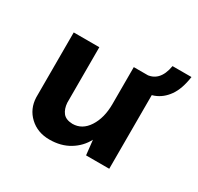

<svg xmlns="http://www.w3.org/2000/svg" viewBox="-121 -661 850 825"><g transform="rotate(30 304.0 -249.0)"><path d="M213 20Q154 20 115 -16.5Q76 -53 74 -109V-431H201V-156Q203 -126 217.5 -107.5Q232 -89 265 -88Q313 -88 342.5 -133.5Q372 -179 372 -248V-431H499V0H384L376 -73Q354 -31 312 -5.5Q270 20 213 20ZM428 -430Q499 -430 514 -518H608Q599 -455 573.5 -419Q548 -383 510.5 -369Q473 -355 428 -355Z"/></g></svg>

Font: Reem Kufi SemiBold
Style: Regular
Weight: 600
Designer: Khaled Hosny
Version: Version 1.001